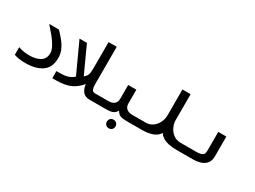

<svg xmlns="http://www.w3.org/2000/svg" viewBox="-54 -1441 3108 2343"><g transform="rotate(30 1500.0 -270.0)"><path d="M59.5 -18.5V-125.5Q131.5 -100 215 -100Q308.5 -100 367 -136.5Q425.5 -173 425.5 -252Q425.5 -292 397.5 -343.2Q369.5 -394.5 329.8 -443.8Q290 -493 235 -554.5H371.5Q425 -498.5 459 -456Q493 -413.5 516 -361.5Q539 -309.5 539 -250.5Q539 -116 452.8 -55.5Q366.5 5 218.5 5Q124.5 5 59.5 -18.5Z M598.5 -100H657Q712.5 -100 757 -113.5Q801.5 -127 839 -161L644.5 -584.5H749L920 -210.5Q944.5 -231.5 955.2 -249.2Q966 -267 969.5 -292.8Q973 -318.5 973 -369V-725H1088V-215Q1088 -174 1091.5 -150.2Q1095 -126.5 1107 -113.2Q1119 -100 1143 -100H1201.5V0H1121.5Q1064.5 0 1031 -35Q997.5 -70 987.5 -142.5Q928.5 -68 850 -34Q771.5 0 655.5 0H598.5Z M1440 125Q1440 98.5 1456.8 81.5Q1473.5 64.5 1500 64.5Q1526.5 64.5 1543.8 81.5Q1561 98.5 1561 125Q1561 151.5 1543.8 168.5Q1526.5 185.5 1500 185.5Q1473.5 185.5 1456.8 168.5Q1440 151.5 1440 125ZM1442 -197.5V-391H1557V-197.5Q1557 -149.5 1586.8 -124.8Q1616.5 -100 1669 -100H1801.5V0L1683.5 0.5Q1620.5 0.5 1589.5 -3.5Q1558.5 -7.5 1539.2 -20.5Q1520 -33.5 1502 -62.5Q1483 -33.5 1463.2 -20.5Q1443.5 -7.5 1412.2 -3.5Q1381 0.5 1318 0.5L1198.5 0V-100H1331Q1383.5 -100 1412.8 -124.8Q1442 -149.5 1442 -197.5Z M1797.5 -100H1857Q1911 -100 1953.5 -130.2Q1996 -160.5 2019.5 -210Q2043 -259.5 2043 -314V-675H2158V-314Q2158 -259.5 2182 -210Q2206 -160.5 2248.8 -130.2Q2291.5 -100 2345.5 -100H2402V0H2345.5Q2257.5 0 2195.2 -22Q2133 -44 2100.5 -94.5Q2068.5 -44 2006.8 -22Q1945 0 1857 0H1797.5Z M2400 -100H2564Q2608 -100 2633 -107.2Q2658 -114.5 2669 -130.8Q2680 -147 2680 -175.5V-445H2794V-164.5Q2794 -85 2738.8 -42.5Q2683.5 0 2575.5 0H2400Z"/></g></svg>

Font: JuliaMono
Style: Bold Italic
Weight: 700
Italic angle: -9°
Monospace: yes
Designer: cormullion
Foundry: corm
Version: Version 0.057; ttfautohint (v1.8.4)